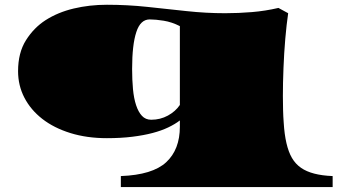

<svg xmlns="http://www.w3.org/2000/svg" viewBox="-20 -553 1404 799"><path d="M482.9 225.6V179.7Q614.7 174.8 671.6 122.1Q728.5 69.3 728.5 -25.9V-51.8Q708 -36.1 679.9 -22.7Q651.9 -9.3 614.7 0.5Q577.6 10.3 530.5 16.1Q483.4 22 424.8 22Q341.3 22 272.9 0.7Q204.6 -20.5 156.2 -58.1Q107.9 -95.7 81.5 -146.5Q55.2 -197.3 55.2 -256.8Q55.2 -333.5 88.1 -385.7Q121.1 -438 169.9 -469.2Q221.2 -502 286.9 -517.6Q352.5 -533.2 424.8 -533.2Q509.8 -533.2 592.5 -524.4Q675.3 -515.6 756.3 -506.8Q837.4 -498 917 -498Q973.1 -498 1028.6 -502.7Q1084 -507.3 1138.7 -520L1179.2 -498Q1172.4 -451.7 1167.2 -391.8Q1162.1 -332 1159.7 -269.8Q1157.2 -207.5 1157.2 -153.3Q1157.2 -122.1 1158 -94.7Q1158.7 -67.4 1160.6 -43Q1166.5 55.2 1194.8 104Q1209.5 129.4 1232.9 145.5Q1276.9 176.3 1364.3 179.7V225.6ZM609.4 -54.7Q647 -54.7 678.7 -72Q710.4 -89.4 728.5 -116.2V-444.3Q694.8 -461.4 661.1 -466.8Q627.4 -472.2 603 -472.2Q564.5 -472.2 547.4 -419.9Q529.8 -367.2 529.8 -266.1Q529.8 -220.7 533.4 -181.9Q537.1 -143.1 546.4 -115.2Q555.7 -86.9 570.8 -70.8Q585.9 -54.7 609.4 -54.7Z"/></svg>

Font: Asset
Style: Regular
Weight: 400
Version: Version 1.003; ttfautohint (v1.8.4.7-5d5b)